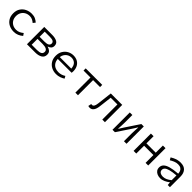

<svg xmlns="http://www.w3.org/2000/svg" viewBox="553 -2384 4229 4229"><g transform="rotate(45 2668.0 -269.5)"><path d="M384.8 13.2Q300.8 13.2 234.1 -20Q167.5 -53.2 128.7 -116.5Q89.8 -179.7 89.8 -269Q89.8 -358.9 130.9 -422.1Q171.9 -485.4 240 -518.6Q308.1 -551.8 389.2 -551.8Q455.6 -551.8 503.9 -528.6Q552.2 -505.4 585.9 -473.1L543.9 -419.9Q510.3 -449.2 473.4 -466.6Q436.5 -483.9 393.1 -483.9Q328.6 -483.9 279.8 -456.5Q231 -429.2 203.4 -380.9Q175.8 -332.5 175.8 -269Q175.8 -205.1 202.9 -157Q230 -108.9 278.3 -82Q326.7 -55.2 391.1 -55.2Q441.9 -55.2 484.1 -75.2Q526.4 -95.2 561 -125L598.1 -70.8Q554.7 -31.2 500.2 -9Q445.8 13.2 384.8 13.2Z M786.1 0V-539.1H1035.2Q1127.4 -539.1 1184.8 -507.6Q1242.2 -476.1 1242.2 -403.8Q1242.2 -357.4 1216.1 -329.1Q1189.9 -300.8 1147 -288.1V-284.2Q1194.3 -272.9 1229.7 -242.7Q1265.1 -212.4 1265.1 -153.8Q1265.1 -74.7 1203.1 -37.4Q1141.1 0 1043 0ZM867.2 -313H1018.1Q1095.2 -313 1128.2 -335Q1161.1 -356.9 1161.1 -396Q1161.1 -435.1 1128.7 -453.6Q1096.2 -472.2 1024.9 -472.2H867.2ZM867.2 -65.9H1033.2Q1109.4 -65.9 1146.2 -88.4Q1183.1 -110.8 1183.1 -159.2Q1183.1 -248 1025.9 -248H867.2Z M1497.1 -311H1856Q1850.6 -399.4 1805.2 -443.1Q1759.8 -486.8 1688 -486.8Q1642.1 -486.8 1601.6 -466.6Q1561 -446.3 1533 -407Q1504.9 -367.7 1497.1 -311ZM1877.9 -105 1908.2 -49.8Q1868.2 -24.4 1817.6 -5.6Q1767.1 13.2 1701.2 13.2Q1621.6 13.2 1556.2 -20.5Q1490.7 -54.2 1451.9 -117.4Q1413.1 -180.7 1413.1 -269Q1413.1 -356.9 1451.7 -420.4Q1490.2 -483.9 1552.5 -517.8Q1614.7 -551.8 1686 -551.8Q1762.2 -551.8 1816.7 -520.5Q1871.1 -489.3 1900.6 -432.6Q1930.2 -376 1930.2 -299.8Q1930.2 -286.6 1928.7 -273.7Q1927.2 -260.7 1925.8 -251H1495.1Q1499 -185.5 1528.1 -141.6Q1557.1 -97.7 1604 -75.4Q1650.9 -53.2 1709 -53.2Q1758.3 -53.2 1799.8 -67.1Q1841.3 -81.1 1877.9 -105Z M2293.9 0V-471.2H2077.1V-539.1H2591.8V-471.2H2375V0Z M2750 13.2Q2735.8 13.2 2725.1 11Q2714.4 8.8 2703.1 4.9L2718.8 -70.8Q2724.1 -69.3 2730.2 -68.1Q2736.3 -66.9 2743.2 -66.9Q2772.5 -66.9 2791 -95.2Q2809.6 -123.5 2816.9 -185.1Q2828.1 -273.4 2838.4 -362.1Q2848.6 -450.7 2858.9 -539.1H3214.8V0H3132.8V-471.2H2923.8Q2915 -395 2905.8 -318.4Q2896.5 -241.7 2887.2 -165Q2864.7 13.2 2750 13.2Z M3450.2 0V-539.1H3529.8V-305.2Q3529.8 -261.7 3526.9 -209.7Q3523.9 -157.7 3521 -105H3525.9L3599.1 -220.2L3811 -539.1H3886.7V0H3807.1V-233.9Q3807.1 -277.3 3810.3 -329.8Q3813.5 -382.3 3815.9 -435.1H3811Q3795.4 -409.7 3774.7 -376.2Q3753.9 -342.8 3737.8 -318.8L3525.9 0Z M4107.9 0V-539.1H4190.9V-316.9H4481V-539.1H4563V0H4481V-244.1H4190.9V0Z M4945.8 13.2Q4896 13.2 4854.2 -4.4Q4812.5 -22 4787.1 -55.9Q4761.7 -89.8 4761.7 -139.2Q4761.7 -199.2 4802 -239.7Q4842.3 -280.3 4929.7 -304.7Q5017.1 -329.1 5157.7 -339.8Q5156.7 -378.4 5142.6 -411.6Q5128.4 -444.8 5096.7 -464.8Q5064.9 -484.9 5010.7 -484.9Q4956.1 -484.9 4905.3 -462.9Q4854.5 -440.9 4817.9 -417L4785.2 -475.1Q4811 -492.2 4848.6 -510Q4886.2 -527.8 4931.2 -539.8Q4976.1 -551.8 5022.9 -551.8Q5133.3 -551.8 5186 -491.7Q5238.8 -431.6 5238.8 -334V0H5170.9L5165 -75.2H5161.1Q5116.7 -39.6 5060.3 -13.2Q5003.9 13.2 4945.8 13.2ZM4966.8 -53.2Q5014.2 -53.2 5061.8 -75Q5109.4 -96.7 5157.7 -137.2V-285.2Q5037.6 -275.4 4968.5 -256.6Q4899.4 -237.8 4870.6 -209.7Q4841.8 -181.6 4841.8 -144Q4841.8 -111.3 4859.6 -91.3Q4877.4 -71.3 4906 -62.3Q4934.6 -53.2 4966.8 -53.2Z"/></g></svg>

Font: Shanggu Mono N
Style: Regular
Weight: 350
Designer: GuiWonder
Version: Version 1.021